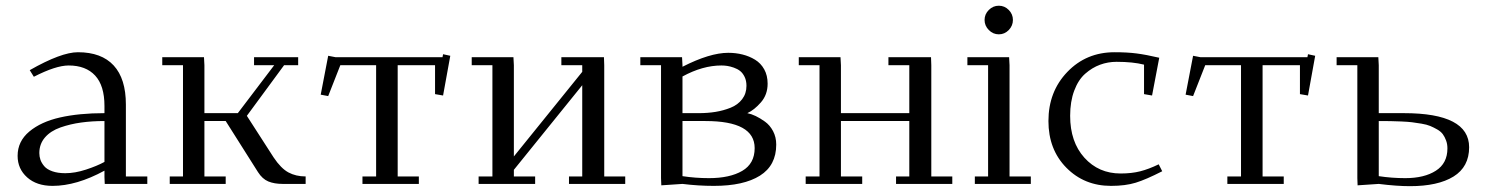

<svg xmlns="http://www.w3.org/2000/svg" viewBox="-20 -637 5154 665"><path d="M41 -97.2Q41 -147.5 81.5 -181.4Q122.1 -215.3 188 -230.2Q253.9 -245.1 341.8 -245.1V-270Q341.8 -340.3 309.6 -375.2Q277.3 -410.2 217.8 -410.2Q173.3 -410.2 97.2 -371.1L83 -394Q191.9 -456.1 250 -456.1Q331.5 -456.1 373.8 -410.2Q416 -364.3 416 -274.9V-25.9H490.2V0H342.8L341.8 -23.9V-45.9Q245.1 6.8 162.1 6.8Q106.9 6.8 74 -22.7Q41 -52.2 41 -97.2ZM116.2 -106.9Q116.2 -94.7 120.1 -83.5Q124 -72.3 133.3 -61.3Q142.6 -50.3 161.4 -43.7Q180.2 -37.1 206.1 -37.1Q239.7 -37.1 277.8 -49.6Q315.9 -62 341.8 -76.2V-217.8Q298.3 -217.8 261 -212.6Q223.6 -207.5 189.5 -195.6Q155.3 -183.6 135.7 -160.9Q116.2 -138.2 116.2 -106.9Z M542 -411.1V-439H686.5L688 -411.1V-245.1H803.7L929.7 -411.1H859.9V-439H1012.7V-411.1H963.9L835 -235.8L927.7 -91.8Q953.1 -53.7 979 -39.8Q1004.9 -25.9 1038.6 -25.9V0H959Q930.2 0 909.4 -8.5Q888.7 -17.1 873.5 -41L761.7 -217.8H688V-25.9H761.7V0H567.9V-25.9H613.8V-411.1Z M1090.8 -309.1 1116.7 -443.8 1141.6 -439H1512.7L1514.6 -449.2L1539.6 -443.8L1514.6 -306.2L1486.8 -311V-411.1H1357.4V-25.9H1430.7V0H1235.4V-25.9H1282.7V-411.1H1158.7L1116.7 -304.2Z M1613.8 -411.1V-439H1758.3L1759.8 -411.1V-95.2L1996.6 -388.2V-411.1H1924.3V-439H2071.8L2072.8 -411.1V-25.9H2145.5V0H1950.7V-25.9H1996.6V-341.8L1759.8 -48.8V-25.9H1833.5V0H1637.7V-25.9H1685.5V-411.1Z M2197.8 -411.1V-439H2342.3L2343.8 -411.1V-405.8Q2438.5 -454.1 2502.4 -454.1Q2528.3 -454.1 2551.8 -448.2Q2575.2 -442.4 2595.2 -430.2Q2615.2 -418 2627 -396.7Q2638.7 -375.5 2638.7 -347.2Q2638.7 -309.1 2615.5 -282.5Q2592.3 -255.9 2568.4 -245.1Q2582.5 -242.2 2597.4 -235.1Q2612.3 -228 2629.4 -215.8Q2646.5 -203.6 2657.5 -182.9Q2668.5 -162.1 2668.5 -136.2Q2668.5 -64 2612.1 -28.6Q2555.7 6.8 2452.6 6.8Q2398.4 6.8 2343.8 0L2270.5 4.9L2269.5 -20V-411.1ZM2343.8 -26.9Q2388.7 -20 2435.5 -20Q2507.8 -20 2550.8 -45.2Q2593.8 -70.3 2593.8 -124Q2593.8 -217.8 2423.3 -217.8H2343.8ZM2343.8 -245.1H2400.4Q2431.2 -245.1 2458.3 -249.5Q2485.4 -253.9 2510.5 -263.9Q2535.6 -273.9 2550.5 -293.5Q2565.4 -313 2565.4 -339.8Q2565.4 -357.4 2559.1 -370.6Q2552.7 -383.8 2543.5 -391.1Q2534.2 -398.4 2521.5 -402.8Q2508.8 -407.2 2498.8 -408.7Q2488.8 -410.2 2478.5 -410.2Q2413.6 -410.2 2343.8 -372.1Z M2746.6 -411.1V-439H2891.1L2892.6 -411.1V-245.1H3129.4V-411.1H3057.1V-439H3204.6L3205.6 -411.1V-25.9H3278.3V0H3083.5V-25.9H3129.4V-217.8H2892.6V-25.9H2966.3V0H2770.5V-25.9H2818.4V-411.1Z M3330.6 -411.1V-439H3475.1L3476.6 -411.1V-25.9H3550.3V0H3356.4V-25.9H3402.3V-411.1ZM3404.8 -533Q3390.1 -547.9 3390.1 -567.9Q3390.1 -587.9 3404.8 -602.5Q3419.4 -617.2 3439.5 -617.2Q3459.5 -617.2 3473.9 -602.5Q3488.3 -587.9 3488.3 -567.9Q3488.3 -547.9 3473.9 -533Q3459.5 -518.1 3439.5 -518.1Q3419.4 -518.1 3404.8 -533Z M3611.3 -217.8Q3611.3 -319.8 3676.8 -387.9Q3742.2 -456.1 3840.3 -456.1Q3884.3 -456.1 3916.5 -451.9Q3948.7 -447.8 3995.1 -437L3970.2 -306.2L3942.4 -311V-413.1Q3903.8 -422.9 3847.2 -422.9Q3817.4 -422.9 3790 -412.8Q3762.7 -402.8 3738.8 -381.8Q3714.8 -360.8 3700.7 -323.2Q3686.5 -285.6 3686.5 -235.8Q3686.5 -145.5 3735.8 -90.8Q3785.2 -36.1 3861.3 -36.1Q3899.4 -36.1 3929.2 -43.7Q3959 -51.3 3993.2 -67.9L4005.4 -43.9Q3949.2 -15.1 3913.6 -4.2Q3877.9 6.8 3828.1 6.8Q3735.4 6.8 3673.3 -56.2Q3611.3 -119.1 3611.3 -217.8Z M4086.4 -309.1 4112.3 -443.8 4137.2 -439H4508.3L4510.3 -449.2L4535.2 -443.8L4510.3 -306.2L4482.4 -311V-411.1H4353V-25.9H4426.3V0H4231V-25.9H4278.3V-411.1H4154.3L4112.3 -304.2Z M4609.4 -411.1V-439H4753.9L4755.4 -411.1V-245.1H4842.3Q5068.4 -245.1 5068.4 -127Q5068.4 -59.1 5014.4 -25.6Q4960.4 7.8 4863.3 7.8Q4817.9 7.8 4755.4 0L4682.1 4.9L4681.2 -20V-411.1ZM4755.4 -26.9Q4800.3 -20 4847.2 -20Q4913.1 -20 4953.1 -45.7Q4993.2 -71.3 4993.2 -123Q4993.2 -138.2 4988.5 -150.6Q4983.9 -163.1 4977.1 -172.4Q4970.2 -181.6 4957.8 -188.7Q4945.3 -195.8 4933.6 -200.7Q4921.9 -205.6 4903.3 -208.7Q4884.8 -211.9 4870.4 -213.6Q4856 -215.3 4833.3 -216.3Q4810.5 -217.3 4795.2 -217.5Q4779.8 -217.8 4755.4 -217.8Z"/></svg>

Font: Dehuti
Style: Book
Weight: 400
Version: Version 1.2